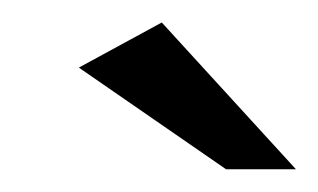

<svg xmlns="http://www.w3.org/2000/svg" viewBox="-20 -609 280 169"><path d="M179 -460 49.4 -549.5 122.4 -589.2 240.5 -460Z"/></svg>

Font: Genos Thin
Style: Italic
Weight: 100
Italic angle: -8°
Designer: Robert E. Leuschke
Foundry: Robert E. Leuschke
Version: Version 1.010